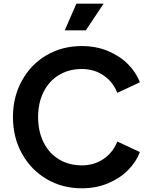

<svg xmlns="http://www.w3.org/2000/svg" viewBox="-20 -1006 814 1038"><path d="M50 -373Q50 -482 98.5 -570Q147 -658 231.5 -707.5Q316 -757 422 -757Q499 -757 563 -730.5Q627 -704 671.5 -659.5Q716 -615 736 -561L614 -504Q592 -562 541 -597.5Q490 -633 422 -633Q353 -633 299 -600.5Q245 -568 215.5 -509Q186 -450 186 -373Q186 -296 215.5 -236.5Q245 -177 299 -144.5Q353 -112 422 -112Q490 -112 541 -147.5Q592 -183 614 -241L736 -184Q716 -130 671.5 -85.5Q627 -41 563 -14.5Q499 12 422 12Q317 12 232 -38Q147 -88 98.5 -176Q50 -264 50 -373ZM393 -986H540L444 -842H330Z"/></svg>

Font: Evergrow Sans
Style: Bold
Weight: 700
Foundry: 10Web
Version: Version 1.000